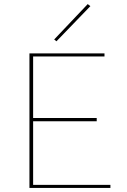

<svg xmlns="http://www.w3.org/2000/svg" viewBox="-20 -919 619 939"><path d="M520 -15V0H124V-658H491V-643H142V-342H453V-326H142V-15ZM245 -726 409 -899 422 -889 256 -717Z"/></svg>

Font: Ysabeau Thin
Style: Regular
Weight: 200
Designer: Christian Thalmann (Catharsis Fonts)
Version: Version 0.003